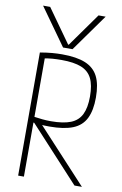

<svg xmlns="http://www.w3.org/2000/svg" viewBox="-106 -1059 712 1118"><g transform="rotate(10 250.0 -500.0)"><path d="M55 -1000H97L238 -802H242L383 -1000H425L268 -780H212ZM84 -728Q125 -735 155.5 -737.5Q186 -740 214 -740Q300 -740 352 -718.5Q404 -697 427.5 -650.5Q451 -604 451 -526Q451 -450 427.5 -402.5Q404 -355 352 -334Q300 -313 214 -313Q187 -313 159.5 -315Q132 -317 96 -323L105 -355Q140 -350 165 -347.5Q190 -345 216 -345Q290 -345 333.5 -362.5Q377 -380 396.5 -420Q416 -460 416 -526Q416 -593 396.5 -632.5Q377 -672 333.5 -689.5Q290 -707 216 -707Q189 -707 162 -705Q135 -703 100 -696L118 -718V0H84ZM417 0 110 -333H153L461 0Z"/></g></svg>

Font: M PLUS Code Latin ExtraLight
Style: Regular
Weight: 250
Designer: Coji Morishita
Foundry: UNDERFOREST DESIGN
Version: Version 1.002; ttfautohint (v1.8.3)